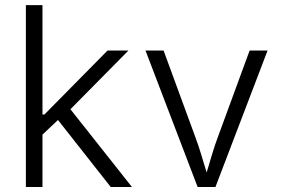

<svg xmlns="http://www.w3.org/2000/svg" viewBox="-20 -748 1124 768"><path d="M83.5 0V-727.5H149.9V-290H157.7L410.2 -545.9H493.7L261.7 -311L507.8 0H422.9L211.9 -268.1L149.9 -209.5V0Z M770.5 0 562 -545.9H634.3L760.3 -202.6Q773.9 -166.5 784.7 -130.1Q795.4 -93.8 806.6 -58.1Q817.4 -93.8 828.1 -130.1Q838.9 -166.5 852.5 -202.6L978.5 -545.9H1050.3L841.8 0Z"/></svg>

Font: Inter Light
Style: Regular
Weight: 300
Designer: Rasmus Andersson
Foundry: rsms
Version: Version 4.000;git-a52131595